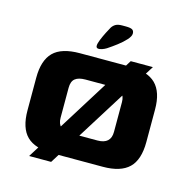

<svg xmlns="http://www.w3.org/2000/svg" viewBox="-120 -920 1078 1088"><g transform="rotate(15 418.5 -376.5)"><path d="M273 0Q167 0 118.5 -47.5Q70 -95 70 -199V-390Q70 -492 118 -540Q166 -588 273 -588H565Q670 -588 718.5 -540Q767 -492 767 -390V-199Q767 -95 718 -47.5Q669 0 565 0ZM342 -136H497Q575 -136 575 -207V-382Q575 -452 497 -452H342Q302 -452 282 -436Q262 -420 262 -382V-207Q262 -170 282 -153Q302 -136 342 -136ZM146 49 563 -619H693L275 49ZM354 -654Q354 -667 363.5 -690.5Q373 -714 385 -737.5Q397 -761 404 -773Q413 -787 426.5 -794.5Q440 -802 464 -802H485Q513 -802 523.5 -795.5Q534 -789 534 -773Q534 -757 514.5 -735.5Q495 -714 467.5 -693Q440 -672 414 -655Q403 -648 388.5 -643Q374 -638 364 -640Q354 -642 354 -654Z"/></g></svg>

Font: Goldman
Style: Bold
Weight: 700
Designer: Jaikishan Patel
Version: Version 1.000; ttfautohint (v1.8.3)